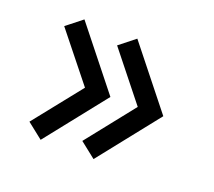

<svg xmlns="http://www.w3.org/2000/svg" viewBox="-84 -600 737 660"><g transform="rotate(20 285.0 -270.0)"><path d="M121 -50 296 -270.5 121 -490.5 63.5 -445 203 -270.5 63.5 -95.5ZM257 -95.5 314.5 -50 489.5 -270.5 314.5 -490.5 257 -445 396 -270.5Z"/></g></svg>

Font: Eudonet SemiBold
Style: Regular
Weight: 600
Designer: Mikhail Sharanda
Foundry: Mikhail Sharanda
Version: Version 4.503;Glyphs 3.1.2 (3151)